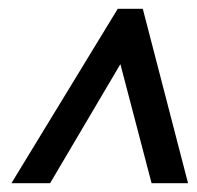

<svg xmlns="http://www.w3.org/2000/svg" viewBox="-20 -734 449 437"><path d="M6 -317 248 -714H305L408 -317H325L254 -588L94 -317Z"/></svg>

Font: Noto Sans ExtraCondensed Medium
Style: Italic
Weight: 500
Width: 2
Italic angle: -12°
Designer: Monotype Design Team
Foundry: Monotype Imaging Inc.
Version: Version 2.013; ttfautohint (v1.8.4.7-5d5b)